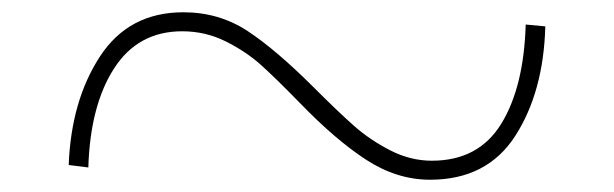

<svg xmlns="http://www.w3.org/2000/svg" viewBox="-20 -473 1001 313"><path d="M469 -305Q429 -346 405 -367.5Q381 -389 348 -405.5Q315 -422 277 -422Q205 -422 166 -361.5Q127 -301 124 -200L92 -204Q96 -309 143 -381Q190 -453 279 -453Q337 -453 383.5 -422.5Q430 -392 493 -329Q532 -290 557.5 -267.5Q583 -245 616 -228Q649 -211 684 -211Q760 -211 797 -271Q834 -331 837 -433L869 -430Q866 -323 820 -251.5Q774 -180 681 -180Q627 -180 577 -212.5Q527 -245 469 -305Z"/></svg>

Font: BioRhyme Expanded ExtraLight
Style: Regular
Weight: 275
Width: 7
Designer: Aoife Mooney
Foundry: Aoife Mooney Type
Version: Version 1.001